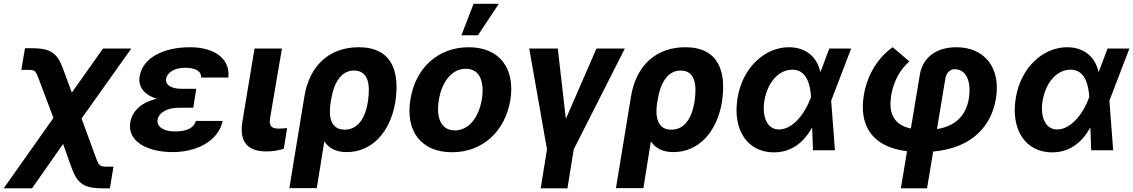

<svg xmlns="http://www.w3.org/2000/svg" viewBox="-64 -806 6079 1030"><path d="M-44.4 204.5H107.6L274.5 -33.7L321 96.6C353 182.9 389.9 204.5 492.9 204.5H525.6L544.7 88.1H512.1C472.7 88.1 467 84.9 451 41.2L373.6 -170.5L640.3 -545.5H488.6L321.4 -309.3L274.1 -437.5C242.2 -524.5 204.9 -547.6 102.6 -547.6H70L50.4 -431.1H83.1C123.9 -431.1 126.4 -429 144.2 -381.7L222.7 -173.3Z M634.6 -148.4C618.6 -51.5 719.5 9.9 862.6 9.9C987.9 9.9 1107.6 -47.6 1130.3 -157.3H987.2C975.1 -120.4 940.7 -100.9 873.6 -100.9C807.5 -100.9 776.3 -130 781.2 -163C789.1 -207.4 842 -228 895.2 -228H972.7L981.9 -285.9L989 -329.5H911.9C853 -329.5 822.1 -350.9 827.1 -383.5C832.7 -415.1 868.6 -442.5 929.3 -442.5C982.2 -442.5 1016.7 -425.8 1014.9 -389.9H1160.9C1172.6 -492.5 1083.8 -552.6 955.6 -552.6C813.2 -552.6 701.3 -496.4 685 -395.6C676.5 -345.9 704.5 -297.6 777.7 -276.3C690.3 -256.4 644.2 -207 634.6 -148.4Z M1301.5 -545.5 1236.2 -152.7C1218 -39.1 1270.2 6.4 1365.8 6.4C1399.1 6.4 1431.8 0.7 1458.5 -7.8L1476.2 -119C1464.5 -117.9 1451.3 -116.1 1432.9 -116.1C1395.2 -116.1 1377.8 -127.1 1384.6 -170.8L1448.5 -545.5Z M1568.9 -288.4 1488.3 203.1H1635.3L1675.8 -47.6C1699.9 -11 1737.9 9.9 1796.5 9.9C1931.1 9.9 2029.1 -96.6 2056.5 -257.1L2057.9 -267C2079.9 -423.3 2038.4 -552.6 1859.7 -552.6C1708.5 -552.6 1596.9 -459.9 1568.9 -288.4ZM1708.1 -246.8 1712.7 -274.5C1726.2 -357.2 1763.8 -427.6 1834.9 -427.6C1911.2 -427.6 1922.9 -354 1910.5 -267L1909.1 -257.1C1897.4 -185.4 1863.6 -110.4 1785.2 -110.4C1708.5 -110.4 1699.6 -182.5 1708.1 -246.8Z M2361.2 10.7C2525.2 10.7 2645.6 -101.6 2673.7 -268.5C2701 -438.2 2616.5 -552.6 2450.3 -552.6C2285.2 -552.6 2164.8 -440.7 2137.8 -273.1C2109.7 -103.7 2194.2 10.7 2361.2 10.7ZM2290.1 -269.2C2305.8 -365.4 2358.3 -437.1 2435 -437.1C2509.6 -437.1 2535.9 -367.9 2521 -273.8C2505 -177.6 2452.4 -106.5 2376.1 -106.5C2301.1 -106.5 2274.9 -175.4 2290.1 -269.2ZM2411.2 -616.8H2500L2611.9 -785.5H2476.6Z M2775.2 -545.5 2870.4 -4.6 2836.6 204.5H2980.1L3013.8 -4.6L3288 -545.5H3135.7L2971.6 -168.3L2928.3 -545.5Z M3321 -288.4 3240.4 203.1H3387.4L3427.9 -47.6C3452.1 -11 3490.1 9.9 3548.7 9.9C3683.2 9.9 3781.2 -96.6 3808.6 -257.1L3810 -267C3832 -423.3 3790.5 -552.6 3611.9 -552.6C3460.6 -552.6 3349.1 -459.9 3321 -288.4ZM3460.2 -246.8 3464.8 -274.5C3478.3 -357.2 3516 -427.6 3587 -427.6C3663.4 -427.6 3675.1 -354 3662.6 -267L3661.2 -257.1C3649.5 -185.4 3615.8 -110.4 3537.3 -110.4C3460.6 -110.4 3451.7 -182.5 3460.2 -246.8Z M4086.3 11.4C4181.1 12.1 4248.6 -42.6 4290.8 -119.7L4293 -120L4297.2 0H4415.1L4394.9 -266L4397 -271.3L4502.1 -545.5H4384.9L4338.1 -421.2H4336.3C4319.2 -498.9 4260.3 -552.6 4168.3 -552.6C4038 -552.6 3919 -442.5 3892.8 -280.9C3864.3 -110.1 3945.3 10.7 4086.3 11.4ZM4036.6 -265.6C4052.9 -361.9 4111.5 -432.2 4186.8 -432.2C4263.1 -432.2 4283 -352.3 4286.9 -285.9L4283 -275.9C4258.2 -207.4 4194.6 -111.5 4114.7 -111.5C4052.9 -111.5 4022.4 -176.1 4036.6 -265.6Z M4870.4 -404.5 4822.4 -116.5C4721.9 -138.5 4703.1 -208.5 4717 -295.1C4730.5 -372.5 4763.8 -431.5 4814.3 -476.6L4725.1 -552.6C4654.1 -504.3 4589.1 -412.6 4570 -295.1C4546.2 -151.6 4596.6 -20.2 4801.8 5.3L4768.8 204.5H4909.1L4942.1 7.1C5160.9 -13.1 5256.4 -139.6 5278.8 -277.7C5306.1 -442.8 5217.7 -552.6 5066.1 -552.6C4960.6 -552.6 4886 -499.3 4870.4 -404.5ZM4962.4 -113.6 5007.1 -382.8C5011.7 -414.1 5031.2 -434.7 5057.5 -434.7C5120 -434.7 5147.7 -368.6 5133.5 -277.7C5119.3 -193.2 5069.6 -130.7 4962.4 -113.6Z M5578.8 11.4C5673.7 12.1 5741.1 -42.6 5783.4 -119.7L5785.5 -120L5789.8 0H5907.7L5887.4 -266L5889.6 -271.3L5994.7 -545.5H5877.5L5830.6 -421.2H5828.8C5811.8 -498.9 5752.8 -552.6 5660.9 -552.6C5530.5 -552.6 5411.6 -442.5 5385.3 -280.9C5356.9 -110.1 5437.9 10.7 5578.8 11.4ZM5529.1 -265.6C5545.5 -361.9 5604 -432.2 5679.3 -432.2C5755.7 -432.2 5775.6 -352.3 5779.5 -285.9L5775.6 -275.9C5750.7 -207.4 5687.1 -111.5 5607.2 -111.5C5545.5 -111.5 5514.9 -176.1 5529.1 -265.6Z"/></svg>

Font: Magic Ui Pro
Style: Bold Italic
Weight: 700
Italic angle: -9.39999°
Designer: Stefan Endress, Andreas Faust
Version: Version 1.000;FEAKit 1.0